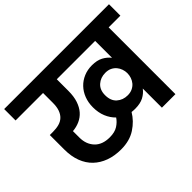

<svg xmlns="http://www.w3.org/2000/svg" viewBox="-167 -1010 1285 1285"><g transform="rotate(-45 475.0 -367.5)"><path d="M629 -220Q655 -220 674.5 -229.5Q694 -239 706.5 -254Q719 -269 725.5 -288Q732 -307 732 -327Q732 -346 725.5 -365Q719 -384 706.5 -399Q694 -414 675 -423.5Q656 -433 629 -433Q584 -433 553 -405.5Q522 -378 522 -328Q522 -275 553 -247.5Q584 -220 629 -220ZM601 -121Q593 -121 584.5 -121.5Q576 -122 568 -123Q536 -69 479.5 -32Q423 5 342 5Q280 5 230.5 -13Q181 -31 145.5 -65Q110 -99 91 -149Q72 -199 72 -264V-401H102Q134 -401 159.5 -408Q185 -415 202.5 -431.5Q220 -448 229.5 -474.5Q239 -501 239 -539V-632H-21V-740H971V-632H860V0H732V-181Q712 -154 680.5 -137.5Q649 -121 601 -121ZM345 -106Q393 -106 422.5 -125Q452 -144 469 -170Q440 -198 423.5 -238Q407 -278 407 -328Q407 -373 421.5 -410.5Q436 -448 462 -475Q488 -502 523.5 -517Q559 -532 601 -532Q649 -532 680.5 -515Q712 -498 732 -472V-632H369V-522Q369 -469 356 -430.5Q343 -392 320.5 -366.5Q298 -341 267 -327Q236 -313 200 -310V-249Q200 -186 237.5 -146Q275 -106 345 -106Z"/></g></svg>

Font: SVN-Poppins SemiBold
Style: Regular
Weight: 600
Designer: Ninad Kale (Devanagari), Jonny Pinhorn (Latin)
Foundry: Indian Type Foundry
Version: Version 3.002 2017